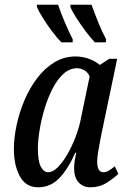

<svg xmlns="http://www.w3.org/2000/svg" viewBox="-20 -786 541 816"><path d="M142 10Q90 10 64.5 -36.5Q39 -83 39 -152Q39 -200 50.5 -254Q62 -308 84 -360Q106 -412 138 -454Q170 -496 211 -521Q252 -546 301 -546Q332 -546 359.5 -535.5Q387 -525 404 -510L444 -536H478L411 -216Q409 -204 404.5 -182Q400 -160 396.5 -137Q393 -114 393 -100Q393 -54 419 -54Q431 -54 442.5 -61Q454 -68 468 -79L483 -47Q463 -28 433 -9Q403 10 364 10Q333 10 314 -11Q295 -32 295 -70Q295 -91 298 -106Q301 -121 304 -137H300Q270 -69 232.5 -29.5Q195 10 142 10ZM185 -54Q204 -54 224.5 -74Q245 -94 265 -128Q285 -162 301 -203.5Q317 -245 325 -288L361 -461Q354 -478 339 -487Q324 -496 307 -496Q276 -496 250 -472.5Q224 -449 204 -410.5Q184 -372 170 -326Q156 -280 148.5 -234.5Q141 -189 141 -154Q141 -101 153.5 -77.5Q166 -54 185 -54ZM383 -606Q366 -624 344.5 -652.5Q323 -681 304.5 -710Q286 -739 279 -756V-766H369Q381 -732 398 -690Q415 -648 431 -619L430 -606ZM241 -606Q223 -624 201.5 -652.5Q180 -681 162 -710Q144 -739 137 -756V-766H227Q238 -732 256 -690Q274 -648 289 -619V-606Z"/></svg>

Font: Noto Serif ExtraCondensed Medium
Style: Italic
Weight: 500
Width: 2
Italic angle: -12°
Designer: Monotype Design Team
Foundry: Monotype Imaging Inc.
Version: Version 2.013; ttfautohint (v1.8.4.7-5d5b)